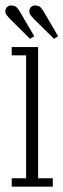

<svg xmlns="http://www.w3.org/2000/svg" viewBox="-25 -700 238 720"><path d="M19 0V-31.5H73V-492.5H19V-523.5H118V-31.5H173V0ZM177.5 -554.5 100.5 -630.5Q93.5 -638 89.2 -644Q85 -650 85 -656.5Q85 -668 91.5 -673.8Q98 -679.5 106.5 -679.5Q120.5 -679.5 127.5 -672Q134.5 -664.5 139.5 -655.5L193 -564ZM87.5 -554.5 11 -630.5Q4 -638 -0.5 -644Q-5 -650 -5 -656.5Q-5 -668 1.8 -673.8Q8.5 -679.5 17 -679.5Q30.5 -679.5 37.8 -672Q45 -664.5 50 -655.5L103.5 -564Z"/></svg>

Font: Imbue Thin 10pt ExtraLight
Style: Regular
Weight: 250
Version: Version 1.102